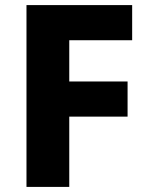

<svg xmlns="http://www.w3.org/2000/svg" viewBox="-20 -734 584 754"><path d="M252 0H84V-714H499V-576H252V-414H481V-276H252Z"/></svg>

Font: Noto Sans Hebrew ExtraBold
Style: Regular
Weight: 800
Designer: Monotype Design Team
Foundry: Monotype Imaging Inc.
Version: Version 2.003